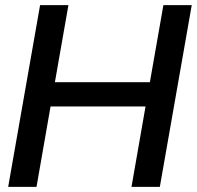

<svg xmlns="http://www.w3.org/2000/svg" viewBox="-20 -732 771 752"><path d="M606 0H495L550 -315H178L123 0H12L137 -712H248L195 -410H567L620 -712H731Z"/></svg>

Font: Creato Display Medium
Style: Italic
Weight: 500
Italic angle: -10°
Version: Version 1.000